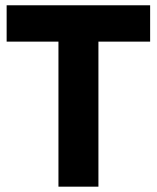

<svg xmlns="http://www.w3.org/2000/svg" viewBox="-20 -700 588 720"><path d="M349.1 -543.9V0H199.2V-543.9H4.9V-680.2H543V-543.9Z"/></svg>

Font: Glacial Indifference
Style: Bold
Weight: 700
Version: Version 1.001